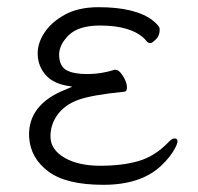

<svg xmlns="http://www.w3.org/2000/svg" viewBox="-20 -501 550 534"><path d="M299 -307H301Q311 -307 321.5 -290.5Q332 -274 333 -260.5Q334 -247 326 -246Q235 -237 197 -223Q159 -209 139 -180.5Q119 -152 120.5 -118Q122 -84 160 -62Q198 -40 259 -40Q320 -40 365 -53Q410 -66 447 -104Q458 -116 465 -116Q481 -116 467.5 -90Q454 -64 427 -39Q371 13 267.5 13Q164 13 114.5 -24Q65 -61 61 -119Q56 -211 165 -253L181 -260L164 -263Q127 -270 107 -292.5Q87 -315 85 -346.5Q83 -378 102.5 -408.5Q122 -439 160 -460Q198 -481 254 -481Q357 -481 405 -444Q423 -429 424 -422Q425 -403 414 -392Q403 -381 398.5 -381Q394 -381 390 -384L382 -393Q344 -430 258 -430Q198 -430 170.5 -402.5Q143 -375 144.5 -345.5Q146 -316 165.5 -305.5Q185 -295 223 -295Q261 -295 299 -307Z"/></svg>

Font: ToneOZ-Pinyin-WenKai-Light
Style: Light
Weight: 300
Designer: Fontworks Inc.
Foundry: ToneOZ
Version: Version 0.240331